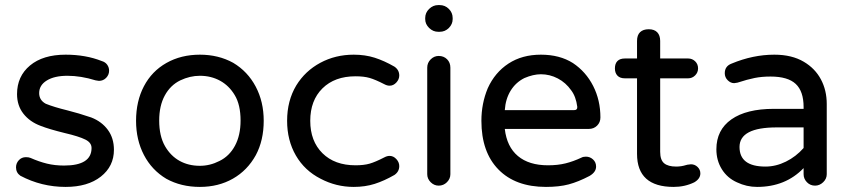

<svg xmlns="http://www.w3.org/2000/svg" viewBox="-20 -724 3342 755"><path d="M60 -33Q43 -45 43 -66Q43 -82 54 -94Q65 -106 82 -106Q93 -106 100 -103Q134 -88 165 -80.5Q196 -73 232 -73Q340 -73 340 -142Q340 -163 316 -175Q290 -188 234 -201Q173 -216 140 -229Q97 -245 72 -277Q47 -309 47 -354Q47 -424 98 -466.5Q149 -509 238 -509Q317 -509 380 -484Q394 -480 401.5 -469.5Q409 -459 409 -446Q409 -430 397.5 -418Q386 -406 369 -406L356 -408Q298 -426 245 -426Q194 -426 164 -407.5Q134 -389 134 -358Q134 -330 160 -316Q192 -303 245 -290Q289 -279 339 -262Q380 -246 404 -213.5Q428 -181 428 -135Q428 -70 376.5 -29.5Q325 11 238 11Q143 11 60 -33Z M634 -21Q577 -55 546 -114.5Q515 -174 515 -249Q515 -326 546 -385Q577 -444 634.5 -476.5Q692 -509 766 -509Q839 -509 897 -477Q954 -443 985.5 -383.5Q1017 -324 1017 -249Q1017 -172 986 -114Q953 -54 896 -21.5Q839 11 766 11Q692 11 634 -21ZM629 -149Q651 -111 686 -91.5Q721 -72 766 -72Q806 -72 843 -91Q882 -110 904 -151Q926 -192 926 -250Q926 -312 903 -350Q881 -387 845.5 -406.5Q810 -426 766 -426Q727 -426 689 -408Q650 -389 628 -348.5Q606 -308 606 -250Q606 -189 629 -149Z M1241 -21Q1178 -53 1143.5 -112.5Q1109 -172 1109 -249Q1109 -328 1145 -388Q1180 -445 1239.5 -477Q1299 -509 1371 -509Q1416 -509 1453.5 -497Q1491 -485 1531 -462Q1550 -449 1550 -427Q1550 -412 1538.5 -399.5Q1527 -387 1512 -387Q1502 -387 1491 -393Q1456 -411 1433.5 -417.5Q1411 -424 1378 -424Q1296 -424 1248 -376.5Q1200 -329 1200 -249Q1200 -169 1248 -121.5Q1296 -74 1378 -74Q1411 -74 1433.5 -80.5Q1456 -87 1491 -105Q1502 -111 1512 -111Q1527 -111 1538.5 -98.5Q1550 -86 1550 -71Q1550 -49 1531 -36Q1491 -13 1453.5 -1Q1416 11 1371 11Q1302 11 1241 -21Z M1652 -649V-653Q1652 -674 1667.5 -689Q1683 -704 1703 -704H1709Q1730 -704 1745 -689Q1760 -674 1760 -653V-649Q1760 -629 1745 -614Q1730 -599 1709 -599H1703Q1683 -599 1667.5 -614Q1652 -629 1652 -649ZM1660 -458Q1660 -477 1673.5 -490.5Q1687 -504 1705 -504Q1725 -504 1738 -491Q1751 -478 1751 -458V-39Q1751 -21 1737.5 -7.5Q1724 6 1705 6Q1687 6 1673.5 -7.5Q1660 -21 1660 -39Z M1873 -249Q1873 -317 1898 -377Q1926 -439 1979.5 -474Q2033 -509 2107 -509Q2181 -509 2233 -476Q2284 -442 2312.5 -386Q2341 -330 2341 -262Q2341 -243 2328 -230Q2315 -217 2295 -217H1965Q1973 -147 2016.5 -110.5Q2060 -74 2135 -74Q2173 -74 2203.5 -81.5Q2234 -89 2266 -104Q2273 -108 2284 -108Q2300 -108 2312 -97Q2324 -86 2324 -69Q2324 -47 2298 -32Q2254 -9 2216.5 1Q2179 11 2127 11Q2007 11 1940 -57.5Q1873 -126 1873 -249ZM2238 -291Q2251 -291 2250 -304Q2245 -344 2226 -369Q2205 -399 2173.5 -415.5Q2142 -432 2107 -432Q2077 -432 2042 -417Q2008 -400 1988 -367.5Q1968 -335 1965 -291Z M2734 -42Q2734 -21 2710 -7Q2673 11 2629 11Q2485 11 2485 -119V-416H2437Q2418 -416 2408 -426.5Q2398 -437 2398 -455Q2398 -474 2408 -484Q2418 -494 2437 -494H2485V-563Q2485 -586 2497 -597.5Q2509 -609 2531 -609Q2553 -609 2564.5 -597Q2576 -585 2576 -563V-494H2686Q2702 -494 2713.5 -483Q2725 -472 2725 -455Q2725 -439 2713.5 -427.5Q2702 -416 2686 -416H2576V-127Q2576 -95 2591.5 -82Q2607 -69 2639 -69Q2659 -69 2678 -75Q2680 -75 2681 -76L2697 -78Q2712 -78 2723 -67.5Q2734 -57 2734 -42Z M2878 -7Q2840 -24 2818.5 -58.5Q2797 -93 2797 -137Q2797 -213 2856 -254.5Q2915 -296 3023 -296H3140V-303Q3140 -365 3109 -394Q3078 -423 3010 -423Q2976 -423 2948 -417.5Q2920 -412 2880 -399L2867 -397Q2853 -397 2841.5 -408.5Q2830 -420 2830 -436Q2830 -464 2857 -474Q2941 -509 3025 -509Q3094 -509 3141 -481Q3185 -455 3208 -412Q3231 -369 3231 -315V-39Q3231 -21 3217 -7.5Q3203 6 3185 6Q3166 6 3153 -7.5Q3140 -21 3140 -39V-63Q3069 11 2957 11Q2916 11 2878 -7ZM2990 -69Q3031 -69 3070.5 -88.5Q3110 -108 3140 -142V-223H3034Q2888 -223 2888 -146Q2888 -69 2990 -69Z"/></svg>

Font: 寒蝉全圆体
Style: Regular
Weight: 400
Designer: Warren2060
      Designed by Motoya company      

      [Varela Round]
      Joe Prince(Latin component); Avraham Cornf
Foundry: ChillType
Version: Version 3.200